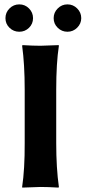

<svg xmlns="http://www.w3.org/2000/svg" viewBox="-20 -854 391 877"><path d="M351.1 -771Q351.1 -746.1 332.5 -727.5Q314 -709 288.1 -709Q262.2 -709 243.7 -727.1Q225.1 -745.1 225.1 -771Q225.1 -796.9 243.7 -815.4Q262.2 -834 288.1 -834Q314 -834 332.5 -815.4Q351.1 -796.9 351.1 -771ZM23.4 -727.1Q4.9 -745.1 4.9 -771Q4.9 -796.9 23.4 -815.4Q42 -834 68.1 -834Q94.2 -834 112.5 -815.4Q130.9 -796.9 130.9 -771Q130.9 -745.1 112.5 -727.1Q94.2 -709 68.1 -709Q42 -709 23.4 -727.1ZM92.8 -444.8Q92.8 -560.1 81.1 -645L83 -647.9Q130.9 -645 165 -645L248 -647.9L249 -645Q236.8 -565.9 236.8 -444.8V-200.2Q236.8 -86.4 249 0L247.1 2.9Q199.2 0 165 0Q165 0 82 2.9L81.1 0Q93.3 -81.1 92.8 -200.2Z"/></svg>

Font: Linux Biolinum
Style: Bold
Weight: 700
Designer: Philipp H. Poll
Foundry: Philipp H. Poll
Version: Version 1.3.2 ; ttfautohint (v0.9)